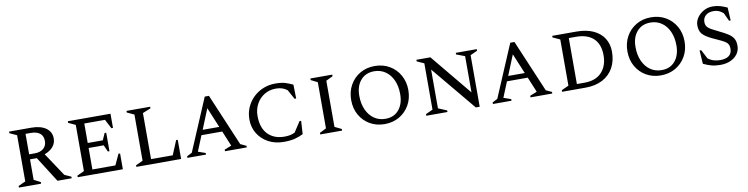

<svg xmlns="http://www.w3.org/2000/svg" viewBox="-18 -1227 7372 1892"><g transform="rotate(-10 3668.0 -280.5)"><path d="M65 0V-16L137 -49V-511L65 -544V-560H287Q380 -560 433.5 -522Q487 -484 487 -418Q487 -369 456.5 -334Q426 -299 372 -279L527 -46L593 -16V0H451L289 -255H221V-50L287 -16V0ZM273 -510H221V-305H278Q332 -305 364.5 -332.5Q397 -360 397 -408Q397 -459 364.5 -484.5Q332 -510 273 -510Z M653 0V-16L724 -49V-511L653 -544V-560H1080V-418H1064L1016 -510H809V-315H960L990 -383H1006V-198H990L960 -265H809V-50H1039L1089 -158H1105V0Z M1240 0V-16L1311 -49V-511L1240 -544V-560H1477V-544L1396 -511V-50H1613L1672 -192H1688V0Z M1751 0V-16L1802 -42L2024 -565H2066L2287 -43L2345 -16V0H2127V-16L2197 -44L2134 -196H1926L1863 -42L1937 -16V0ZM1947 -246H2113L2029 -448Z M2715 10Q2629 10 2562 -26Q2495 -62 2456.5 -124.5Q2418 -187 2418 -266Q2418 -332 2443 -388Q2468 -444 2511 -485Q2554 -526 2610 -548.5Q2666 -571 2729 -571Q2794 -571 2831.5 -558.5Q2869 -546 2905 -529L2908 -390H2892L2840 -485Q2813 -505 2786 -513Q2759 -521 2727 -521Q2662 -521 2611.5 -490Q2561 -459 2532 -405.5Q2503 -352 2503 -286Q2503 -167 2564.5 -103.5Q2626 -40 2729 -40Q2762 -40 2787 -45Q2812 -50 2835 -62L2902 -165H2918L2910 -33Q2873 -14 2827.5 -2Q2782 10 2715 10Z M3080 0V-16L3146 -49V-511L3080 -544V-560H3299V-544L3231 -511V-49L3299 -16V0Z M3724 10Q3642 10 3577.5 -27.5Q3513 -65 3476 -130.5Q3439 -196 3439 -280Q3439 -364 3476 -430Q3513 -496 3577.5 -533.5Q3642 -571 3724 -571Q3807 -571 3871.5 -533.5Q3936 -496 3973.5 -430Q4011 -364 4011 -280Q4011 -196 3973.5 -130.5Q3936 -65 3871.5 -27.5Q3807 10 3724 10ZM3741 -40Q3827 -40 3876 -99Q3925 -158 3925 -255Q3925 -334 3898 -394Q3871 -454 3822.5 -487.5Q3774 -521 3711 -521Q3625 -521 3575 -463Q3525 -405 3525 -308Q3525 -228 3552.5 -167.5Q3580 -107 3628.5 -73.5Q3677 -40 3741 -40Z M4141 0V-16L4212 -49V-512L4141 -544V-560H4281L4620 -149V-512L4535 -544V-560H4745V-544L4675 -512V4H4636L4267 -440V-52L4353 -16V0Z M4808 0V-16L4859 -42L5081 -565H5123L5344 -43L5402 -16V0H5184V-16L5254 -44L5191 -196H4983L4920 -42L4994 -16V0ZM5004 -246H5170L5086 -448Z M5500 0V-16L5572 -49V-511L5500 -544V-560H5741Q5841 -560 5910.5 -528Q5980 -496 6016.5 -438.5Q6053 -381 6053 -305Q6053 -212 6015 -143.5Q5977 -75 5905.5 -37.5Q5834 0 5735 0ZM5728 -510H5657V-50H5734Q5846 -50 5905.5 -114Q5965 -178 5965 -283Q5965 -394 5904 -452Q5843 -510 5728 -510Z M6488 10Q6406 10 6341.5 -27.5Q6277 -65 6240 -130.5Q6203 -196 6203 -280Q6203 -364 6240 -430Q6277 -496 6341.5 -533.5Q6406 -571 6488 -571Q6571 -571 6635.5 -533.5Q6700 -496 6737.5 -430Q6775 -364 6775 -280Q6775 -196 6737.5 -130.5Q6700 -65 6635.5 -27.5Q6571 10 6488 10ZM6505 -40Q6591 -40 6640 -99Q6689 -158 6689 -255Q6689 -334 6662 -394Q6635 -454 6586.5 -487.5Q6538 -521 6475 -521Q6389 -521 6339 -463Q6289 -405 6289 -308Q6289 -228 6316.5 -167.5Q6344 -107 6392.5 -73.5Q6441 -40 6505 -40Z M7084 10Q7031 10 6992.5 -1Q6954 -12 6914 -31L6905 -166H6921L6968 -76Q6997 -54 7027.5 -45.5Q7058 -37 7090 -37Q7147 -37 7177.5 -60.5Q7208 -84 7208 -132Q7208 -168 7189 -187.5Q7170 -207 7133.5 -223.5Q7097 -240 7044 -265Q6981 -295 6953.5 -326Q6926 -357 6926 -412Q6926 -454 6951 -490Q6976 -526 7016.5 -548.5Q7057 -571 7106 -571Q7147 -571 7182 -560.5Q7217 -550 7251 -534L7258 -404H7242L7204 -486Q7180 -506 7158 -515Q7136 -524 7107 -524Q7057 -524 7028.5 -499Q7000 -474 7000 -433Q7000 -406 7013 -388Q7026 -370 7053.5 -354.5Q7081 -339 7125 -318Q7182 -291 7216 -268.5Q7250 -246 7265.5 -218Q7281 -190 7281 -147Q7281 -101 7255.5 -65.5Q7230 -30 7185.5 -10Q7141 10 7084 10Z"/></g></svg>

Font: Spectral SC
Style: Regular
Weight: 400
Designer: Jean-Baptiste Levee
Foundry: Production Type
Version: Version 2.001